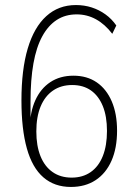

<svg xmlns="http://www.w3.org/2000/svg" viewBox="-20 -733 538 761"><path d="M261 8Q196 8 152 -30Q108 -68 86.5 -144.5Q65 -221 65 -335Q65 -457 90 -541Q115 -625 163.5 -669Q212 -713 281 -713Q314 -713 343.5 -703.5Q373 -694 398 -676Q423 -658 441 -632L425 -599Q396 -637 360.5 -656.5Q325 -676 284 -676Q239 -676 205 -654Q171 -632 147.5 -589Q124 -546 112.5 -481.5Q101 -417 101 -331V-226H98Q99 -289 120 -335.5Q141 -382 179.5 -407.5Q218 -433 271 -433Q325 -433 363.5 -406.5Q402 -380 423 -331Q444 -282 444 -215Q444 -146 422 -96Q400 -46 359 -19Q318 8 261 8ZM264 -29Q308 -29 339.5 -51Q371 -73 387.5 -114.5Q404 -156 404 -214Q404 -272 387.5 -312.5Q371 -353 340.5 -374.5Q310 -396 266 -396Q222 -396 190 -374Q158 -352 141 -311Q124 -270 124 -212Q124 -155 140.5 -114Q157 -73 188.5 -51Q220 -29 264 -29Z"/></svg>

Font: Nunito Sans 12pt ExtraLight Condensed
Style: Regular
Weight: 200
Width: 3
Version: Version 3.101;gftools[0.9.27]